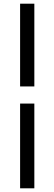

<svg xmlns="http://www.w3.org/2000/svg" viewBox="-20 -770 295 1040"><path d="M88.9 250V-209H166V250ZM88.9 -301.8V-750H166V-301.8Z"/></svg>

Font: SourceSansPro-Semibold
Style: Regular
Weight: 600
Designer: Paul D. Hunt
Foundry: Adobe Systems Incorporated
Version: Version 2.020;PS 2.0;hotconv 1.0.86;makeotf.lib2.5.63406